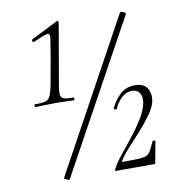

<svg xmlns="http://www.w3.org/2000/svg" viewBox="-74 -702 709 772"><g transform="rotate(-10 280.0 -316.0)"><path d="M65 -309Q61 -309 61 -314.5Q61 -320 65 -320Q94 -320 107.5 -324Q121 -328 127.5 -343Q134 -358 140 -389L161 -507Q169 -554 171.5 -573Q174 -592 160 -589.5Q146 -587 104 -568Q100 -567 97.5 -572Q95 -577 99 -579L208 -634Q212 -636 214 -632.5Q216 -629 215 -627L174 -389Q168 -358 169 -343Q170 -328 182 -324Q194 -320 221 -320Q224 -320 224 -314.5Q224 -309 221 -309Q205 -309 186.5 -310Q168 -311 146 -311Q124 -311 102.5 -310Q81 -309 65 -309ZM149 2Q148 4 142.5 2Q137 0 132 -3Q127 -6 127 -7L465 -625Q467 -627 473 -625.5Q479 -624 484 -620.5Q489 -617 487 -614ZM339 0Q332 0 337 -8Q347 -29 370.5 -58Q394 -87 420 -120Q446 -153 467 -186.5Q488 -220 494 -251Q498 -277 487.5 -291.5Q477 -306 457 -306Q434 -306 415 -288.5Q396 -271 385 -245Q384 -243 378 -244Q372 -245 373 -249Q387 -279 411 -302.5Q435 -326 472 -326Q508 -326 522 -304.5Q536 -283 531 -252Q526 -227 505 -197.5Q484 -168 457 -138.5Q430 -109 405.5 -82Q381 -55 369 -34Q368 -31 370 -31Q413 -31 436 -32Q459 -33 469.5 -38.5Q480 -44 486.5 -56Q493 -68 503 -90Q505 -95 510.5 -93.5Q516 -92 515 -87L499 -3Q499 0 496 0Q461 0 417.5 0Q374 0 339 0Z"/></g></svg>

Font: Cormorant Infant Light
Style: Italic
Weight: 300
Italic angle: -10°
Designer: Christian Thalmann (Catharsis Fonts)
Foundry: Catharsis Fonts
Version: Version 4.001